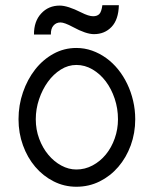

<svg xmlns="http://www.w3.org/2000/svg" viewBox="-20 -709 596 739"><path d="M500.5 -250Q500.5 -196.8 483.2 -149.4Q465.8 -102.1 435.3 -66.7Q404.8 -31.2 363.5 -10.7Q322.3 9.8 273.9 9.8Q227.1 9.8 186.3 -11Q145.5 -31.7 115.5 -67.1Q85.4 -102.5 68.4 -149.7Q51.3 -196.8 51.3 -250Q51.3 -304.2 68.4 -353.8Q85.4 -403.3 115.2 -441.4Q145 -479.5 185.8 -502Q226.6 -524.4 273.9 -524.4Q305.2 -524.4 334.2 -514.2Q363.3 -503.9 388.7 -485.6Q414.1 -467.3 434.6 -441.9Q455.1 -416.5 469.7 -386Q484.4 -355.5 492.4 -321Q500.5 -286.6 500.5 -250ZM434.1 -250Q434.1 -291.5 421.4 -329.3Q408.7 -367.2 387 -396Q365.2 -424.8 335.9 -441.9Q306.6 -459 273.9 -459Q242.2 -459 213.9 -441.2Q185.5 -423.3 164.3 -394Q143.1 -364.7 130.4 -327.1Q117.7 -289.6 117.7 -250Q117.7 -210 130.9 -174.8Q144 -139.6 166 -113.3Q188 -86.9 216.1 -71.8Q244.1 -56.6 273.9 -56.6Q307.1 -56.6 336.4 -72.3Q365.7 -87.9 387.5 -114.5Q409.2 -141.1 421.6 -176.3Q434.1 -211.4 434.1 -250ZM110.8 -576.2Q110.4 -627 138.7 -657.2Q166.5 -687.5 210 -687.5Q240.2 -687.5 292.5 -661.1Q321.3 -646.5 338.4 -646.5Q354 -646.5 362.3 -655Q370.6 -663.6 374 -689H437.5Q436 -633.3 409.4 -605.5Q382.8 -577.6 341.8 -577.6Q311 -577.6 260.7 -605Q228 -622.6 212.9 -622.6Q196.3 -622.6 186 -610.8Q175.3 -599.1 175.8 -576.2Z"/></svg>

Font: Saysettha OT
Style: Regular
Weight: 400
Designer: John M. Durdin and Silvain Dupertuis
Foundry: Lao Script for Windows
Version: Version 2.000